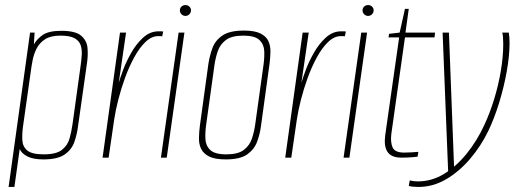

<svg xmlns="http://www.w3.org/2000/svg" viewBox="-20 -624 2039 760"><path d="M14 116 99 -495H117L114 -448Q127 -471 150.5 -486.5Q174 -502 223 -502Q279 -502 301.5 -482.5Q324 -463 326.5 -433.5Q329 -404 324 -372L289 -125Q285 -93 274.5 -62.5Q264 -32 236 -12.5Q208 7 152 7Q112 7 89 -4.5Q66 -16 58 -34L37 116ZM153 -13Q203 -13 225.5 -31Q248 -49 255.5 -76.5Q263 -104 267 -132L299 -363Q302 -384 303.5 -405.5Q305 -427 299.5 -444.5Q294 -462 275.5 -472.5Q257 -483 219 -483Q181 -483 159 -469Q137 -455 125.5 -433Q114 -411 109 -385Q104 -359 101 -335L71 -123Q67 -94 68.5 -68.5Q70 -43 88.5 -28Q107 -13 153 -13Z M386 0 455 -495H479L450 -296Q455 -314 467.5 -347.5Q480 -381 500 -416Q520 -451 547 -475.5Q574 -500 607 -500Q611 -500 617 -500Q623 -500 626 -499L622 -480Q620 -481 615.5 -481Q611 -481 606 -481Q580 -481 556 -458Q532 -435 511.5 -397.5Q491 -360 475 -316Q459 -272 448 -228.5Q437 -185 432 -151L410 0Z M617 0 687 -495H710L640 0ZM714 -561Q705 -561 698.5 -567.5Q692 -574 692 -583Q692 -592 698.5 -598Q705 -604 714 -604Q723 -604 729.5 -598Q736 -592 736 -583Q736 -574 729.5 -567.5Q723 -561 714 -561Z M874 7Q831 7 808 -4.5Q785 -16 776 -35Q767 -54 767.5 -77.5Q768 -101 771 -125L805 -372Q810 -404 821 -434Q832 -464 860.5 -483.5Q889 -503 946 -503Q988 -503 1011 -491.5Q1034 -480 1042.5 -461Q1051 -442 1050.5 -419Q1050 -396 1047 -372L1013 -125Q1009 -93 997.5 -62.5Q986 -32 958 -12.5Q930 7 874 7ZM876 -13Q922 -13 945 -30.5Q968 -48 977 -75Q986 -102 990 -130L1023 -367Q1027 -395 1026 -421.5Q1025 -448 1007 -465.5Q989 -483 943 -483Q897 -483 874 -465.5Q851 -448 842 -421.5Q833 -395 829 -367L796 -130Q792 -102 793 -75Q794 -48 812 -30.5Q830 -13 876 -13Z M1109 0 1178 -495H1202L1173 -296Q1178 -314 1190.5 -347.5Q1203 -381 1223 -416Q1243 -451 1270 -475.5Q1297 -500 1330 -500Q1334 -500 1340 -500Q1346 -500 1349 -499L1345 -480Q1343 -481 1338.5 -481Q1334 -481 1329 -481Q1303 -481 1279 -458Q1255 -435 1234.5 -397.5Q1214 -360 1198 -316Q1182 -272 1171 -228.5Q1160 -185 1155 -151L1133 0Z M1340 0 1410 -495H1433L1363 0ZM1437 -561Q1428 -561 1421.5 -567.5Q1415 -574 1415 -583Q1415 -592 1421.5 -598Q1428 -604 1437 -604Q1446 -604 1452.5 -598Q1459 -592 1459 -583Q1459 -574 1452.5 -567.5Q1446 -561 1437 -561Z M1569 0Q1548 0 1534.5 -6Q1521 -12 1513.5 -23.5Q1506 -35 1504 -51.5Q1502 -68 1505 -90L1560 -476H1518L1520 -490L1562 -495L1583 -589H1598L1585 -495H1702L1700 -476H1583L1529 -94Q1525 -61 1534 -40.5Q1543 -20 1580 -20Q1594 -20 1610 -21Q1626 -22 1636 -23L1633 -4Q1626 -3 1616 -2Q1606 -1 1594 -0.5Q1582 0 1569 0Z M1636 116Q1626 116 1615.5 115Q1605 114 1598 112L1602 90Q1609 92 1616.5 93Q1624 94 1634 94Q1689 94 1737.5 64.5Q1786 35 1827 -15.5Q1868 -66 1897 -129Q1919 -176 1936 -231.5Q1953 -287 1962.5 -343.5Q1972 -400 1972 -450Q1972 -466 1971 -477.5Q1970 -489 1968 -495H1994Q1997 -477 1997 -454Q1997 -404 1986 -342Q1975 -280 1956 -218Q1937 -156 1913 -106Q1884 -46 1841 4.5Q1798 55 1746 85.5Q1694 116 1636 116ZM1754 57 1732 -495H1757L1778 54Z"/></svg>

Font: Alumni Sans Thin Thin
Style: Italic
Weight: 250
Italic angle: -8°
Version: Version 1.016